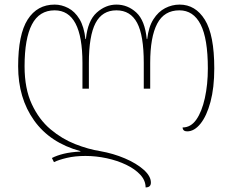

<svg xmlns="http://www.w3.org/2000/svg" viewBox="-20 -566 1012 836"><path d="M762 -546Q831 -546 872 -480Q913 -414 913 -268Q913 -184 896.5 -122.5Q880 -61 853 -27.5Q826 6 795 6Q776 6 775 -11Q811 -11 835 -45.5Q859 -80 872 -139Q885 -198 885 -268Q885 -398 853.5 -459.5Q822 -521 761 -521Q695 -521 664.5 -463Q634 -405 634 -292V-180H606V-292Q606 -412 577 -466.5Q548 -521 487 -521Q425 -521 396 -465.5Q367 -410 367 -292V-180H339V-292Q339 -521 218 -521Q151 -521 119 -459.5Q87 -398 87 -277Q87 -180 118.5 -112.5Q150 -45 200 -3Q250 39 307.5 61.5Q365 84 416 92Q473 102 523.5 123.5Q574 145 605.5 173Q637 201 637 229Q637 250 614 250Q614 220 591 195Q568 170 529.5 151.5Q491 133 444.5 123Q398 113 352 113Q307 113 271 121.5Q235 130 215 140L206 122Q227 111 257.5 103.5Q288 96 330 94V92Q198 56 128.5 -41.5Q59 -139 59 -277Q59 -416 100.5 -481Q142 -546 218 -546Q248 -546 277 -531Q306 -516 326 -483Q346 -450 352 -396H354Q362 -476 401 -511Q440 -546 487 -546Q536 -546 573.5 -511.5Q611 -477 619 -396H621Q627 -449 648 -482Q669 -515 699 -530.5Q729 -546 762 -546Z"/></svg>

Font: Noto Serif Georgian SemiCondensed Thin
Style: Regular
Weight: 100
Width: 4
Designer: Monotype Design Team, Akaki Razmadze
Foundry: Google LLC
Version: Version 2.003; ttfautohint (v1.8.4.7-5d5b)